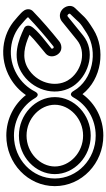

<svg xmlns="http://www.w3.org/2000/svg" viewBox="260 -932 696 1257"><g transform="rotate(-90 608.5 -303.0)"><path d="M97.6 -292.6C97.6 -165.7 211.9 -57.5 349.6 -57.5C487.4 -57.5 601.7 -165.7 601.7 -292.6C601.7 -419.5 487.4 -527.7 349.6 -527.7C211.9 -527.7 97.6 -419.5 97.6 -292.6ZM147.6 -292.6C147.6 -388.7 237.1 -477.7 349.6 -477.7C462.2 -477.7 551.7 -388.7 551.7 -292.6C551.7 -196.5 462.2 -107.5 349.6 -107.5C237.1 -107.5 147.6 -196.5 147.6 -292.6ZM68.9 -292.6C68.9 -439.3 193.9 -560.2 349.6 -560.2C455.3 -560.2 547.1 -504.4 595 -422.6C595 -422.6 616.7 -381.1 638.8 -423.8C663.1 -471 701.3 -512.4 751.5 -541.4C861.6 -605 994.7 -588.5 1079.5 -511C1094.4 -497.4 1118.2 -478.5 1125.3 -468.1C1063.5 -408.9 1000.8 -355 934.8 -302.3C930.2 -298.6 924.1 -300 922.8 -301.6C917.4 -308.5 918.9 -313.8 919.1 -314.1C942.3 -334.6 1045.4 -408 1066 -450.2C1069.2 -457 1075.8 -482.9 1053 -493.6C972.4 -531.8 867.9 -571.1 767.8 -513.3C648.5 -444.4 603.6 -293.6 667.1 -183.6C672.5 -174.2 678.8 -165.1 685.6 -156.6C756.9 -67.9 903.6 -25.3 1006.1 -108.2L1128.7 -207.4C1132.4 -210.4 1135.9 -211.8 1142.3 -206.4C1146.4 -203.1 1148.3 -196.8 1148.1 -194C1082.4 -129 1105.7 -136.7 1018.4 -82.5C899.5 -8.5 715 -43.2 642.2 -169.3C642.2 -169.3 621.4 -210.2 598.6 -168.9C551.8 -83.7 458 -25 349.6 -25C193.9 -25 68.9 -145.9 68.9 -292.6ZM18.9 -292.6C18.9 -116.3 168.2 25 349.6 25C461.6 25 560.3 -27.9 621.2 -111.4C719.9 13.6 913.3 41.8 1044.8 -40C1134.4 -95.7 1125.1 -101.3 1184.4 -159.6C1210.1 -184.9 1198 -225.1 1174.3 -244.9C1148.7 -266.2 1116.8 -262.1 1097.2 -246.3L974.7 -147.1C899.4 -86.2 782.6 -115.7 724.6 -187.9C719.3 -194.5 714.5 -201.5 710.4 -208.6C662.3 -291.9 695.3 -413.7 792.8 -470C861.6 -509.7 935.7 -491.1 1009.9 -458.4C979.7 -426.4 906.2 -369.5 885.7 -351.3C861.9 -330.1 864.7 -294.7 883.4 -270.8C907.8 -239.5 946.9 -248.2 965.8 -263C1034.2 -317.7 1100.8 -375.1 1163.4 -435.4C1170.5 -441.9 1176.2 -452.3 1177 -462.7C1178.8 -486.7 1163 -502.4 1152.1 -513.5C1138 -527.9 1121.2 -540.6 1113.2 -548C1011.8 -640.5 855 -658.9 726.5 -584.7C680.6 -558.2 643.5 -523.1 615.2 -481.8C554.9 -559.4 458.4 -610.2 349.6 -610.2C168.2 -610.2 18.9 -468.9 18.9 -292.6Z"/></g></svg>

Font: Hi.
Style: Regular
Weight: 400
Designer: Mew Too, Robert Jablonski
Foundry: Cannot Into Space Fonts
Version: Version 1.996